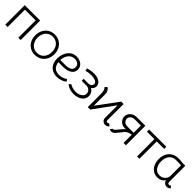

<svg xmlns="http://www.w3.org/2000/svg" viewBox="417 -1990 3483 3483"><g transform="rotate(45 2158.5 -249.0)"><path d="M475 0H415V-444H140V0H80V-500H475Z M601 -249Q601 -324 632.5 -383.5Q664 -443 719.5 -476.5Q775 -510 846 -510Q916 -510 971.5 -476.5Q1027 -443 1058.5 -384Q1090 -325 1090 -250Q1090 -175 1058.5 -116Q1027 -57 971.5 -23.5Q916 10 845 10Q774 10 718.5 -23Q663 -56 632 -115Q601 -174 601 -249ZM1030 -250Q1030 -311 1007 -357.5Q984 -404 942 -430Q900 -456 846 -456Q791 -456 749 -430Q707 -404 684 -356.5Q661 -309 661 -249Q661 -189 684 -142.5Q707 -96 749 -70Q791 -44 846 -44Q929 -44 979.5 -101Q1030 -158 1030 -250Z M1179 -230Q1179 -298 1204.5 -362Q1230 -426 1281.5 -467Q1333 -508 1407 -508Q1456 -508 1498 -489Q1540 -470 1564.5 -435Q1589 -400 1589 -354Q1589 -280 1526 -239.5Q1463 -199 1352 -200L1242 -201Q1251 -124 1293.5 -84Q1336 -44 1411 -44Q1456 -44 1494.5 -56.5Q1533 -69 1569 -95L1599 -55Q1561 -25 1512.5 -7.5Q1464 10 1411 10Q1336 10 1284 -21Q1232 -52 1205.5 -106.5Q1179 -161 1179 -230ZM1529 -355Q1529 -405 1494.5 -429.5Q1460 -454 1410 -454Q1354 -454 1315.5 -422Q1277 -390 1258 -343Q1239 -296 1239 -252H1365Q1529 -252 1529 -355Z M1655 -48 1691 -85Q1712 -67 1755 -53.5Q1798 -40 1843 -40Q1891 -40 1929 -56Q1967 -72 1988.5 -99Q2010 -126 2010 -159Q2010 -200 1979.5 -230Q1949 -260 1899 -260H1780V-311L1898 -310Q1934 -310 1959 -330Q1984 -350 1984 -379Q1984 -419 1938 -438Q1892 -457 1837 -457Q1766 -457 1701 -436L1689 -487Q1769 -513 1851 -513Q1912 -513 1955.5 -494Q1999 -475 2021.5 -445Q2044 -415 2044 -381Q2044 -353 2029.5 -327.5Q2015 -302 1993 -289Q2032 -263 2050.5 -232Q2069 -201 2070 -160Q2071 -104 2039 -64.5Q2007 -25 1955 -5Q1903 15 1844 15Q1792 15 1741.5 -1Q1691 -17 1655 -48Z M2554 -500H2616L2615 -84Q2615 -70 2624.5 -60.5Q2634 -51 2647 -51Q2667 -51 2676 -68L2720 -35Q2712 -18 2692 -6.5Q2672 5 2647 5Q2607 5 2581 -20Q2555 -45 2555 -85V-407L2258 0H2196L2195 -356Q2195 -435 2153 -472L2193 -512Q2217 -497 2236 -464.5Q2255 -432 2255 -395V-95Z M2762 2 2794 -44Q2801 -39 2810 -41Q2823 -44 2851 -75Q2874 -101 2893 -126Q2935 -178 2949 -191Q2960 -201 2975 -205Q2968 -205 2939.5 -204.5Q2911 -204 2883.5 -213.5Q2856 -223 2832 -245Q2808 -266 2796 -293.5Q2784 -321 2784 -351Q2784 -406 2821 -446Q2865 -493 2939 -500H3174V0H3114V-210Q3087 -210 3047 -194Q3007 -178 2985 -152L2963 -123Q2951 -108 2921 -71Q2891 -34 2879 -22Q2842 13 2810 13Q2798 13 2784 10Q2770 7 2762 2ZM3003 -259 3114 -260V-445L3001 -446Q2957 -447 2934 -443.5Q2911 -440 2894 -431Q2869 -418 2856.5 -397Q2844 -376 2844 -352Q2844 -325 2861 -302Q2882 -273 2912.5 -265.5Q2943 -258 3003 -259Z M3461 -445H3270V-500H3712V-445H3521V0H3461Z M3772 -246Q3772 -323 3802 -382.5Q3832 -442 3888 -475Q3944 -508 4019 -508Q4042 -508 4077 -505.5Q4112 -503 4139 -499H4199V-86Q4199 -66 4208.5 -55.5Q4218 -45 4232 -45Q4250 -45 4261 -62L4304 -28Q4289 -7 4270.5 1.5Q4252 10 4228 10Q4193 10 4166.5 -14Q4140 -38 4140 -72Q4116 -32 4077 -11Q4038 10 3989 10Q3920 10 3871 -25Q3822 -60 3797 -118Q3772 -176 3772 -246ZM4125 -124Q4139 -153 4139 -188V-450L4073 -452L4015 -454Q3924 -454 3878 -397Q3832 -340 3832 -248Q3832 -163 3872.5 -103.5Q3913 -44 3990 -44Q4035 -44 4071 -66Q4107 -88 4125 -124Z"/></g></svg>

Font: Bellota
Style: Regular
Weight: 400
Designer: Kemie Guaida
Foundry: Kemie Guaida
Version: Version 4.001